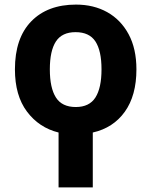

<svg xmlns="http://www.w3.org/2000/svg" viewBox="-20 -576 659 836"><path d="M311 -556Q388 -556 447 -523Q506 -490 540 -427Q574 -364 574 -274Q574 -160 523.5 -89.5Q473 -19 384 1V240H235V1Q150 -20 97.5 -90Q45 -160 45 -274Q45 -410 116 -483Q187 -556 311 -556ZM309 -436Q250 -436 223.5 -395.5Q197 -355 197 -274Q197 -193 223.5 -151.5Q250 -110 310 -110Q369 -110 395.5 -151.5Q422 -193 422 -274Q422 -355 395.5 -395.5Q369 -436 309 -436Z"/></svg>

Font: BC Sans
Style: Bold
Weight: 700
Designer: Monotype Design Team
Province of B.C.
Foundry: Monotype Imaging Inc.
Version: Version 2.000;GOOG;noto-source:20170915:90ef993387c0